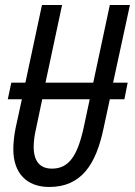

<svg xmlns="http://www.w3.org/2000/svg" viewBox="-20 -734 537 764"><path d="M176 10C304 10 362 -80 392 -223L417 -339H475L488 -405H430L497 -714H417L351 -405H161L227 -714H147L81 -405H25L11 -339H67L42 -224C36 -194 33 -164 33 -140C33 -45 86 10 176 10ZM187 -63C140 -63 114 -91 114 -150C114 -170 117 -195 123 -220L148 -339H337L314 -231C289 -114 254 -63 187 -63Z"/></svg>

Font: Noto Sans ExtraCondensed
Style: Italic
Weight: 400
Width: 2
Italic angle: -12°
Designer: Monotype Design Team
Foundry: Monotype Imaging Inc.
Version: Version 2.013